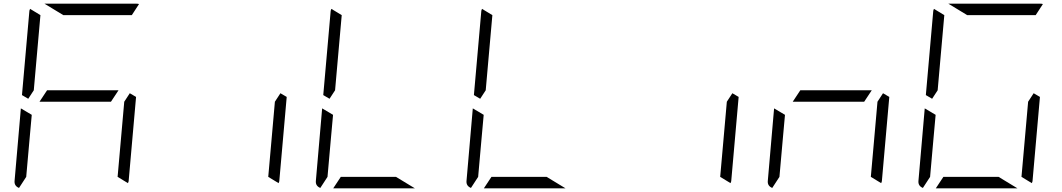

<svg xmlns="http://www.w3.org/2000/svg" viewBox="-20 -1020 5752 1040"><path d="M581 -469H405H194L235 -531H411H622ZM163 -531 133 -485 99 -505 139 -959Q139 -964 143 -972L199 -938L181 -735ZM683 -515 717 -495 677 -41Q677 -36 673 -28L617 -62L635 -265L653 -469ZM83 -2Q56 -13 59 -41L93 -433L152 -398L140 -265L122 -62ZM323 -938 221 -1000H452H720Q729 -1000 733 -998L694 -938H446Z M1499 -515 1533 -495 1493 -41Q1493 -36 1489 -28L1433 -62L1451 -265L1469 -469Z M1795 -531 1765 -485 1731 -505 1771 -959Q1771 -964 1775 -972L1831 -938L1813 -735ZM2125 -62 2227 0H1996H1785L1826 -62H2002ZM1715 -2Q1688 -13 1691 -41L1725 -433L1784 -398L1772 -265L1754 -62Z M2611 -531 2581 -485 2547 -505 2587 -959Q2587 -964 2591 -972L2647 -938L2629 -735ZM2941 -62 3043 0H2812H2601L2642 -62H2818ZM2531 -2Q2504 -13 2507 -41L2541 -433L2600 -398L2588 -265L2570 -62Z M3947 -515 3981 -495 3941 -41Q3941 -36 3937 -28L3881 -62L3899 -265L3917 -469Z M4661 -469H4485H4274L4315 -531H4491H4702ZM4763 -515 4797 -495 4757 -41Q4757 -36 4753 -28L4697 -62L4715 -265L4733 -469ZM4163 -2Q4136 -13 4139 -41L4173 -433L4232 -398L4220 -265L4202 -62Z M5059 -531 5029 -485 4995 -505 5035 -959Q5035 -964 5039 -972L5095 -938L5077 -735ZM5389 -62 5491 0H5260H5049L5090 -62H5266ZM5579 -515 5613 -495 5573 -41Q5573 -36 5569 -28L5513 -62L5531 -265L5549 -469ZM4979 -2Q4952 -13 4955 -41L4989 -433L5048 -398L5036 -265L5018 -62ZM5219 -938 5117 -1000H5348H5616Q5625 -1000 5629 -998L5590 -938H5342Z"/></svg>

Font: DSEG7 Modern Mini
Style: Light Italic
Weight: 300
Italic angle: -5°
Designer: Keshikan(Twitter:@keshinomi_88pro)
Version: Version 0.46